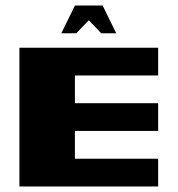

<svg xmlns="http://www.w3.org/2000/svg" viewBox="-20 -672 640 692"><path d="M50 -500H550V-400H250V-300H550V-200H250V-100H550V0H50ZM399 -552H345L300 -599L255 -552H201L250 -652H350Z"/></svg>

Font: Tokeely Brookings
Style: Regular
Weight: 400
Designer: Peter Wiegel
Foundry: Peter Wiegel
Version: Version 2.001